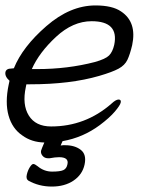

<svg xmlns="http://www.w3.org/2000/svg" viewBox="-45 -506 608 706"><path d="M118 18Q71 17 37 -8Q0 -33 -13.5 -81Q-27 -129 -13 -195L-10 -209Q-28 -225 -25 -241Q-22 -254 -3 -254L6 -255Q38 -334 125.5 -410Q213 -486 306 -486Q368 -486 400 -464Q459 -425 441 -340Q433 -306 423.5 -286Q414 -266 391 -253.5Q368 -241 320 -227Q214 -196 65 -196H52L50 -186Q36 -121 61 -81Q86 -41 143 -41Q269 -41 365 -125Q381 -140 391 -140Q401 -140 399 -129.5Q397 -119 377.5 -96Q358 -73 322 -46Q260 0 185 13L178 29Q183 28 187 28Q191 28 195 28Q230 28 252 45Q274 62 266 99Q258 136 225.5 158Q193 180 145.5 180Q98 180 59 158Q50 152 53.5 136.5Q57 121 64.5 109Q72 97 77.5 97Q83 97 93 105Q117 125 146.5 125Q176 125 188 119.5Q200 114 203 98Q209 72 172 72Q158 72 137 76H132Q119 76 111.5 67Q104 58 106 48Q108 41 118 18ZM92 -252Q204 -252 304 -278Q343 -289 356 -302Q369 -315 375 -341Q393 -428 292 -428Q223 -428 161 -370.5Q99 -313 72 -252Z"/></svg>

Font: LXGW Bright GB
Style: Italic
Weight: 400
Italic angle: -12°
Designer: Christian Thalmann (Catharsis Fonts)
Foundry: LXGW / Christian Thalmann (Catharsis Fonts) / Fontworks Inc.
Version: Version 5.510